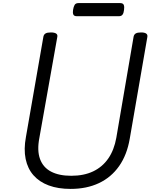

<svg xmlns="http://www.w3.org/2000/svg" viewBox="-20 -1204 982 1243"><path d="M437 19Q356 19 295.5 -3.5Q235 -26 197 -69Q159 -112 146 -175Q133 -238 148 -318L261 -967Q264 -981 275 -987.5Q286 -994 309 -994Q332 -994 343 -987Q354 -980 351 -965L235 -312Q219 -230 239 -175Q259 -120 310.5 -93Q362 -66 441 -66Q523 -66 583 -94.5Q643 -123 681 -178Q719 -233 733 -312L845 -967Q848 -981 859 -987.5Q870 -994 893 -994Q939 -994 934 -965L820 -306Q802 -201 751 -128.5Q700 -56 620.5 -18.5Q541 19 437 19ZM478 -1099Q459 -1099 454.5 -1110.5Q450 -1122 453 -1140Q456 -1160 463 -1172Q470 -1184 488 -1184H758Q777 -1184 781.5 -1171.5Q786 -1159 783 -1140Q781 -1120 773.5 -1109.5Q766 -1099 749 -1099Z"/></svg>

Font: Playwrite DE VA
Style: Regular
Weight: 400
Designer: Veronika Burian, José Scaglione
Foundry: TypeTogether
Version: Version 1.002